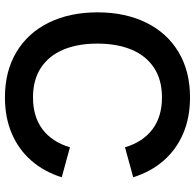

<svg xmlns="http://www.w3.org/2000/svg" viewBox="-26 -749 790 778"><g transform="rotate(90 369.0 -360.0)"><path d="M374.7 15Q268.4 15 190.5 -31.8Q112.6 -78.7 71.3 -163.6Q30 -248.5 30 -360Q30 -471.5 71.3 -556.4Q112.6 -641.3 190.5 -688.2Q268.4 -735 374.7 -735Q456.3 -735 521.3 -707.2Q586.3 -679.3 631.2 -627.6Q676.1 -575.9 698.3 -504.8L576.8 -471.5Q555.7 -543.2 504.5 -582.3Q453.3 -621.3 374.7 -621.3Q303.4 -621.3 254.7 -589.1Q206 -556.9 181.4 -498.4Q156.8 -439.9 156.7 -360Q156.5 -280.2 181.1 -221.7Q205.8 -163.1 254.5 -130.9Q303.3 -98.7 374.7 -98.7Q453.3 -98.7 504.5 -137.7Q555.7 -176.8 576.8 -248.5L698.3 -215.2Q676.1 -144.1 631.2 -92.4Q586.3 -40.7 521.3 -12.8Q456.3 15 374.7 15Z"/></g></svg>

Font: Manrope
Style: Regular
Weight: 400
Designer: Mikhail Sharanda
Foundry: Mikhail Sharanda
Version: Version 4.503